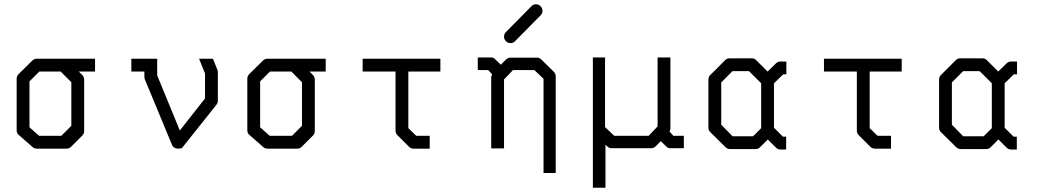

<svg xmlns="http://www.w3.org/2000/svg" viewBox="-20 -745 4900 899"><path d="M152 -470H425V-410H349L365 -394Q374 -385 374 -372V-131Q374 -119 365 -110L313 -58Q304 -49 292 -49H152Q140 -49 132 -57L68 -113Q58 -121.5 58 -135V-376Q58 -389 67 -398L131 -461Q140 -470 152 -470ZM264 -410H164L118 -364V-149L163 -109H267L314 -156V-360Z M977 -470 998 -418Q1000 -412 1000 -407V-273Q1000 -263 993 -254L832 -52Q824.5 -49 816 -49Q793.5 -49 786 -65L658 -374Q656 -380 656 -386V-410H595V-470H716V-392L822 -134L940 -284V-401L912 -470Z M1232 -470H1505V-410H1429L1445 -394Q1454 -385 1454 -372V-131Q1454 -119 1445 -110L1393 -58Q1384 -49 1372 -49H1232Q1220 -49 1212 -57L1148 -113Q1138 -121.5 1138 -135V-376Q1138 -389 1147 -398L1211 -461Q1220 -470 1232 -470ZM1344 -410H1244L1198 -364V-149L1243 -109H1347L1394 -156V-360Z M1678 -410V-470H2042V-410H1892V-145L1929 -109H1992V-49H1916Q1904 -49 1895 -58L1841 -112Q1832 -121 1832 -133V-410Z M2340 -573Q2340 -586 2349 -595L2468.5 -716Q2477 -725 2489 -725Q2502 -725 2511 -716Q2520 -707 2520 -694Q2520 -682 2511 -673L2391.5 -552Q2383 -543 2370 -543Q2358 -543 2349 -552Q2340 -561 2340 -573ZM2325 -442 2349 -466Q2358 -475 2370 -475H2494Q2506 -475 2514 -467L2573 -409Q2582 -400 2582 -388V65H2525V-376L2482 -417H2382L2340 -373V-50H2280V-385Q2280 -387 2284 -397L2266 -417H2217V-476H2280Q2292 -476 2299 -467Z M2756 -476H2813V-150L2856 -109H3017L3059 -153V-476H3119V-141Q3119 -139 3115 -129L3133 -109H3182V-51H3121Q3106 -51 3100 -59L3074 -84L3050 -60Q3041 -51 3029 -51H2844Q2832 -51 2824 -59L2815 -68V134H2756Z M3604 -147 3646 -105H3661V-45H3634Q3622 -45 3613 -54L3575 -92L3539 -56Q3530 -47 3518 -47H3398Q3386 -47 3377 -56L3305 -127Q3297 -135 3297 -148V-372Q3297 -385 3305 -393L3376 -464Q3384 -472 3397 -472H3499Q3512 -472 3520 -464L3574 -410L3613 -448Q3622 -457 3634 -457H3662V-397H3647L3604 -355ZM3544 -145V-355L3487 -412H3410L3357 -359V-161L3410 -107H3506Z M3838 -410V-470H4202V-410H4052V-145L4089 -109H4152V-49H4076Q4064 -49 4055 -58L4001 -112Q3992 -121 3992 -133V-410Z M4684 -147 4726 -105H4741V-45H4714Q4702 -45 4693 -54L4655 -92L4619 -56Q4610 -47 4598 -47H4478Q4466 -47 4457 -56L4385 -127Q4377 -135 4377 -148V-372Q4377 -385 4385 -393L4456 -464Q4464 -472 4477 -472H4579Q4592 -472 4600 -464L4654 -410L4693 -448Q4702 -457 4714 -457H4742V-397H4727L4684 -355ZM4624 -145V-355L4567 -412H4490L4437 -359V-161L4490 -107H4586Z"/></svg>

Font: IBM 3270
Style: Regular
Weight: 400
Monospace: yes
Version: Version 2.3.1